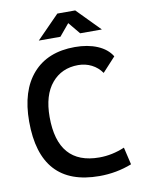

<svg xmlns="http://www.w3.org/2000/svg" viewBox="-98 -965 781 1042"><g transform="rotate(-10 293.0 -444.0)"><path d="M365.2 9.8Q39.6 9.8 39.6 -347.7Q39.6 -517.1 121.6 -610.1Q203.6 -703.1 353.5 -703.1Q424.3 -703.1 477.5 -680.7Q530.8 -658.2 556.2 -616.2L483.9 -537.6Q461.9 -569.3 428 -586.4Q394 -603.5 354.5 -603.5Q263.2 -603.5 208.3 -538.1Q153.3 -472.7 153.3 -352.5Q153.3 -89.8 381.8 -89.8Q452.6 -89.8 521.5 -119.1L543.9 -23.4Q459 9.8 365.2 9.8ZM167.5 -771.5 292 -898.4H390.6L515.1 -771.5H395.5L320.8 -861.8H361.8L286.6 -771.5Z"/></g></svg>

Font: Cascadia Mono Medium
Style: Regular
Weight: 500
Monospace: yes
Designer: Aaron Bell
Foundry: Saja Typeworks
Version: Version 2407.024